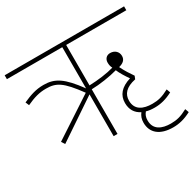

<svg xmlns="http://www.w3.org/2000/svg" viewBox="-160 -804 1139 1114"><g transform="rotate(-30 409.0 -246.5)"><path d="M105 -101 371 -280V0H397V-299C452 -300 523 -311 573 -325C582 -302 604 -267 621 -243C555 -223 524 -186 524 -133C524 -90 543 -58 580 -40C567 -23 560 -5 560 20C560 88 609 129 697 129C737 129 774 120 818 97L809 72C764 96 736 103 696 103C636 103 587 82 587 20C587 -2 593 -17 605 -31C621 -26 640 -24 661 -24C701 -24 738 -33 782 -56L773 -81C728 -57 700 -50 660 -50C600 -50 551 -71 551 -133C551 -177 577 -209 644 -223L652 -243C634 -269 616 -296 599 -331C627 -338 646 -352 646 -379C646 -407 625 -428 594 -428C568 -428 554 -409 554 -387C554 -374 556 -361 563 -348C518 -335 457 -327 397 -325V-596H800V-622H0V-596H371V-320C291 -430 242 -461 167 -461C114 -461 76 -447 26 -425L36 -401C88 -425 124 -435 168 -435C236 -435 272 -415 357 -299L90 -124Z"/></g></svg>

Font: Noto Sans Devanagari UI Thin
Style: Regular
Weight: 100
Designer: Jelle Bosma - Monotype Design Team
Foundry: Monotype Imaging Inc.
Version: Version 2.004